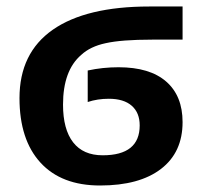

<svg xmlns="http://www.w3.org/2000/svg" viewBox="-20 -561 618 591"><path d="M542 -185Q542 -92 475.5 -41Q409 10 288 10Q169 10 104.5 -60.5Q40 -131 40 -259Q40 -398 142.5 -469.5Q245 -541 440 -541H542V-439H448Q354 -439 305 -428Q258 -418 230 -392Q174 -344 174 -239Q174 -163 205 -123Q236 -83 296 -83Q410 -83 410 -175Q410 -214 385.5 -235.5Q361 -257 315 -257Q280 -257 250 -247V-344Q296 -354 345 -354Q441 -354 491.5 -310Q542 -266 542 -185Z"/></svg>

Font: Libra Sans
Style: Bold
Weight: 700
Foundry: Context Ltd
Version: Version 1.000